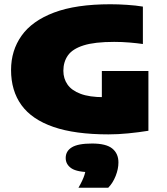

<svg xmlns="http://www.w3.org/2000/svg" viewBox="-20 -623 785 903"><path d="M490 9Q333 9 231.5 -26Q130 -61 81 -128.5Q32 -196 32 -294Q32 -385.5 81.5 -455.2Q131 -525 234.2 -564Q337.5 -603 499 -603Q536.5 -603 577.8 -600.2Q619 -597.5 652 -592V-416Q624.5 -420 589.2 -423Q554 -426 517 -426Q425 -426 373 -409.5Q321 -393 299.5 -362.5Q278 -332 278 -290Q278 -253.5 297.5 -225.5Q317 -197.5 358.8 -181.8Q400.5 -166 468 -166Q495 -166 528 -168.2Q561 -170.5 588 -174L459 -70V-289H678V-8Q631.5 -0.5 583.2 4.2Q535 9 490 9ZM349 260Q369.5 224.5 377.2 200Q385 175.5 385 148L427 187H413Q343.5 187 316.2 168.8Q289 150.5 289 120Q289 87.5 318 69.8Q347 52 413 52Q479 52 508 75.5Q537 99 537 141Q537 171.5 524 204.5Q511 237.5 489 260Z"/></svg>

Font: Encode Sans SC Expanded Black
Style: Regular
Weight: 900
Width: 7
Designer: Multiple Designers
Foundry: Impallari Type
Version: Version 3.002